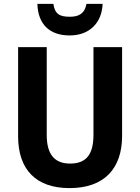

<svg xmlns="http://www.w3.org/2000/svg" viewBox="-20 -956 719 986"><path d="M507 -936H424C415 -885 383 -870 339 -870C287 -870 262 -883 254 -936H172C175 -833 233 -774 338 -774C439 -774 503 -838 507 -936ZM607 -258V-714H460V-264C460 -164 424 -116 340 -116C261 -116 220 -162 220 -263V-714H73V-256C73 -85 165 10 337 10C517 10 607 -92 607 -258Z"/></svg>

Font: Noto Sans Devanagari SemiCondensed
Style: Bold
Weight: 700
Width: 4
Designer: Jelle Bosma - Monotype Design Team
Foundry: Monotype Imaging Inc.
Version: Version 2.004